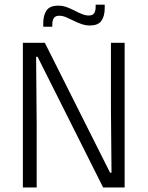

<svg xmlns="http://www.w3.org/2000/svg" viewBox="-20 -828 652 848"><path d="M178 -639 466 -65.5H472.5L470 -347.5V-639H530.5V0H435.5L146 -577H139.5L142 -279V0H81V-639ZM377 -715.5Q357.5 -715.5 339.2 -722Q321 -728.5 304.5 -736.8Q288 -745 272.2 -751.8Q256.5 -758.5 241.5 -758.5Q225 -758.5 218 -748.5Q211 -738.5 211 -720V-710H171V-725.5Q171 -760.5 185.5 -781.8Q200 -803 236.5 -803Q256.5 -803 274.5 -796.5Q292.5 -790 309.2 -781.2Q326 -772.5 341.8 -766Q357.5 -759.5 372.5 -759.5Q389 -759.5 395.8 -769.5Q402.5 -779.5 402.5 -798V-807.5H442.5V-792Q442.5 -757 428 -736.2Q413.5 -715.5 377 -715.5Z"/></svg>

Font: Anek Tamil Light
Style: Regular
Weight: 300
Designer: Aadarsh Rajan (Tamil), Yesha Goshar (Latin)
Foundry: Ek Type
Version: Version 1.003